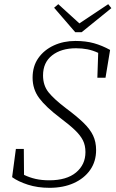

<svg xmlns="http://www.w3.org/2000/svg" viewBox="-20 -884 553 919"><path d="M38 -36 56 -171H94L95 -47Q122 -34 151 -27.5Q180 -21 216 -21Q299 -21 344 -58.5Q389 -96 389 -156Q389 -188 377 -212Q365 -236 339 -261Q313 -286 269 -319Q199 -372 167.5 -414.5Q136 -457 136 -512Q136 -567 163.5 -606Q191 -645 237.5 -666.5Q284 -688 341 -688Q391 -688 430 -677Q469 -666 507 -645L485 -512H446L450 -631Q424 -643 398.5 -648Q373 -653 344 -653Q273 -653 229.5 -619Q186 -585 186 -523Q186 -475 212.5 -442Q239 -409 297 -365Q348 -327 379.5 -296.5Q411 -266 425.5 -235.5Q440 -205 440 -166Q440 -111 411.5 -70.5Q383 -30 333 -7.5Q283 15 217 15Q160 15 113.5 0Q67 -15 38 -36ZM259 -864 360 -772 498 -864 513 -845 371 -730H340L239 -847Z"/></svg>

Font: Source Serif 4 SmText Light
Style: Italic
Weight: 300
Italic angle: -12°
Designer: Frank Grießhammer
Foundry: Adobe
Version: Version 4.005;hotconv 1.1.0;makeotfexe 2.6.0